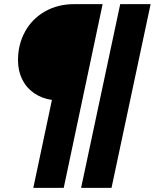

<svg xmlns="http://www.w3.org/2000/svg" viewBox="-20 -718 748 928"><path d="M67 -427Q67 -503 101 -565Q135 -627 197 -662.5Q259 -698 339 -698H476L288 190H141L231 -235Q182 -242 144.5 -268Q107 -294 87 -335Q67 -376 67 -427ZM561 -698H708L519 190H372Z"/></svg>

Font: Azeret Mono ExtraBold
Style: Italic
Weight: 800
Italic angle: -12°
Designer: Martin Vácha
Foundry: Displaay
Version: Version 1.000; Glyphs 3.0.3, build 3074